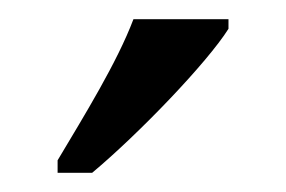

<svg xmlns="http://www.w3.org/2000/svg" viewBox="-20 -786 298 200"><path d="M40 -619V-606H76C125 -647 196 -721 218 -756V-766H119C102 -721 68 -666 40 -619Z"/></svg>

Font: Noto Serif Myanmar Condensed
Style: Regular
Weight: 400
Width: 3
Designer: Ben Mitchell and the Monotype Design Team
Foundry: Monotype Imaging Inc.
Version: Version 2.106